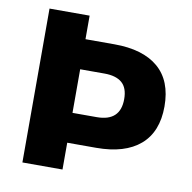

<svg xmlns="http://www.w3.org/2000/svg" viewBox="-75 -736 813 811"><g transform="rotate(10 331.0 -330.0)"><path d="M369 -559Q492 -559 557.5 -503Q623 -447 623 -337Q623 -228 557.5 -171.5Q492 -115 369 -115H159V-243H349Q450 -243 450 -338Q450 -386 424.5 -408Q399 -430 349 -430H159V-559ZM245 -660V0H73V-660Z"/></g></svg>

Font: Kantumruy Pro
Style: Bold
Weight: 700
Version: Version 1.002